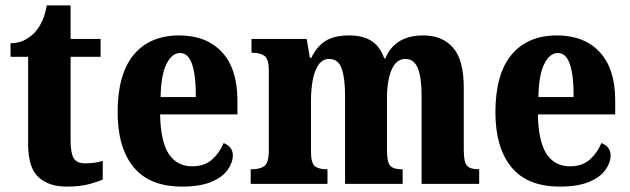

<svg xmlns="http://www.w3.org/2000/svg" viewBox="-20 -680 2330 710"><path d="M226 10Q160 10 122 -25Q84 -60 84 -148V-470H19V-520Q54 -521 77 -535Q100 -549 113 -565Q125 -579 136 -602.5Q147 -626 153 -660H241V-536H352V-470H241V-161Q241 -116 252 -96Q263 -76 294 -76Q331 -76 360 -85V-16Q345 -9 311 0.5Q277 10 226 10Z M653 10Q533 10 474 -62Q415 -134 415 -265Q415 -406 474.5 -477.5Q534 -549 643 -549Q743 -549 800.5 -487.5Q858 -426 858 -308V-257H572Q574 -157 604 -111Q634 -65 691 -65Q736 -65 764 -90Q792 -115 807 -151Q821 -146 831 -134.5Q841 -123 841 -106Q841 -79 822 -52Q803 -25 761.5 -7.5Q720 10 653 10ZM704 -321Q705 -397 691 -440.5Q677 -484 646 -484Q615 -484 595 -442Q575 -400 574 -321Z M907 0V-54H912Q941 -54 957.5 -66Q974 -78 974 -123V-420Q974 -462 958 -473.5Q942 -485 913 -485H910V-536H1114L1126 -466H1131Q1150 -506 1182 -527.5Q1214 -549 1273 -549Q1321 -549 1353 -529Q1385 -509 1401 -464H1405Q1440 -549 1545 -549Q1616 -549 1655.5 -503.5Q1695 -458 1695 -356V-125Q1695 -79 1707.5 -66.5Q1720 -54 1749 -54H1752V0H1539V-327Q1539 -391 1525.5 -426.5Q1512 -462 1479 -462Q1455 -462 1440 -442.5Q1425 -423 1418 -390.5Q1411 -358 1411 -320V-125Q1411 -79 1423.5 -66.5Q1436 -54 1465 -54H1469V0H1256V-327Q1256 -391 1243.5 -426.5Q1231 -462 1197 -462Q1173 -462 1158 -440.5Q1143 -419 1136.5 -384Q1130 -349 1130 -308V-119Q1130 -77 1144.5 -65.5Q1159 -54 1189 -54H1191V0Z M2050 10Q1930 10 1871 -62Q1812 -134 1812 -265Q1812 -406 1871.5 -477.5Q1931 -549 2040 -549Q2140 -549 2197.5 -487.5Q2255 -426 2255 -308V-257H1969Q1971 -157 2001 -111Q2031 -65 2088 -65Q2133 -65 2161 -90Q2189 -115 2204 -151Q2218 -146 2228 -134.5Q2238 -123 2238 -106Q2238 -79 2219 -52Q2200 -25 2158.5 -7.5Q2117 10 2050 10ZM2101 -321Q2102 -397 2088 -440.5Q2074 -484 2043 -484Q2012 -484 1992 -442Q1972 -400 1971 -321Z"/></svg>

Font: Noto Serif Tamil Condensed ExtraBold
Style: Regular
Weight: 800
Width: 3
Designer: Indian Type Foundry, Tom Grace, and the Monotype Design Team
Foundry: Monotype Imaging Inc.
Version: Version 2.004; ttfautohint (v1.8.4.7-5d5b)